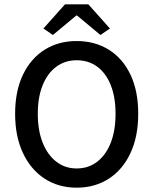

<svg xmlns="http://www.w3.org/2000/svg" viewBox="-20 -857 710 889"><path d="M335 12Q251 12 187 -29.5Q123 -71 86.5 -148Q50 -225 50 -330Q50 -436 86.5 -511.5Q123 -587 187 -627Q251 -667 335 -667Q419 -667 483.5 -627Q548 -587 584 -511.5Q620 -436 620 -330Q620 -225 584 -148Q548 -71 483.5 -29.5Q419 12 335 12ZM335 -77Q390 -77 430.5 -108.5Q471 -140 493 -196.5Q515 -253 515 -330Q515 -407 493 -462.5Q471 -518 430.5 -548Q390 -578 335 -578Q281 -578 240.5 -548Q200 -518 177.5 -462.5Q155 -407 155 -330Q155 -253 177.5 -196.5Q200 -140 240.5 -108.5Q281 -77 335 -77ZM225 -695 181 -725 281 -837H389L489 -725L445 -695L337 -785H333Z"/></svg>

Font: Assistant ExtraLight SemiBold
Style: Regular
Weight: 600
Version: Version 3.000